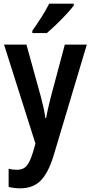

<svg xmlns="http://www.w3.org/2000/svg" viewBox="-20 -786 496 1046"><path d="M2 -543H124L204 -254Q211 -226 217.5 -197.5Q224 -169 227 -143H231Q235 -166 241.5 -194Q248 -222 256 -254L333 -543H453L272 62Q244 154 202.5 197Q161 240 90 240Q72 240 56.5 238Q41 236 27 232V133Q37 136 49 137.5Q61 139 73 139Q107 139 125.5 117Q144 95 160 42L173 -4ZM382 -756Q368 -737 342 -709Q316 -681 287 -653Q258 -625 235 -606H156V-618Q182 -655 206.5 -693.5Q231 -732 248 -766H382Z"/></svg>

Font: Noto Sans Khmer UI Condensed SemiBold
Style: Regular
Weight: 600
Width: 3
Designer: Danh Hong and the Monotype Design Team
Foundry: Monotype Imaging Inc.
Version: Version 2.002; ttfautohint (v1.8.4.7-5d5b)